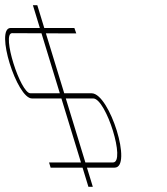

<svg xmlns="http://www.w3.org/2000/svg" viewBox="-122 -730 643 741"><path d="M48.8 -622H155H165L172.4 -601H162.4L55.1 -601.4L125.9 -370H232.1C301.4 -369 391.1 -82 319.8 -83H213.6L233.2 -19L236.2 -9H219.2L216.2 -19L196.6 -83H83.4H73.4L67.3 -103H77.3H190.5L115 -350H1.7C-57 -349 -142.1 -621 -81.4 -622H31.8L8 -700L4.9 -710H21.9L25 -700ZM132 -350 207.5 -103H313.7C365 -102 287.5 -349 238.2 -350ZM108.9 -370 38.1 -601.5 -75.3 -602C-117.3 -602 -43.1 -369 -4.4 -370Z"/></svg>

Font: Nordica Plus
Style: NordicaClassicUltLtCondOpObl
Weight: 300
Version: Version 1.01